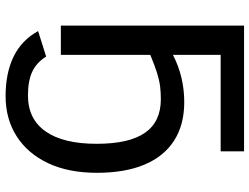

<svg xmlns="http://www.w3.org/2000/svg" viewBox="-128 -600 936 721"><g transform="rotate(90 340.5 -240.0)"><path d="M629.4 -135.3Q629.4 -28.8 593.3 47.9Q557.1 124.5 492.2 166Q427.2 207.5 341.3 207.5Q255.4 207.5 193.6 177.7Q131.8 147.9 97.2 85.4L192.9 55.2Q215.3 91.3 249.8 107.4Q284.2 123.5 338.9 123.5Q427.7 123.5 474.1 57.1Q520.5 -9.3 520.5 -134.3Q520.5 -256.8 479 -316.2Q437.5 -375.5 353 -375.5Q326.7 -375.5 304 -372.6Q281.2 -369.6 253.9 -361.1Q226.6 -352.5 186.5 -335.9V0H76.7V-688H548.8V-600.1H186.5V-420.9Q228 -442.4 272.7 -452.9Q317.4 -463.4 363.8 -463.4Q449.2 -463.4 508.5 -425.3Q567.9 -387.2 598.6 -314.2Q629.4 -241.2 629.4 -135.3Z"/></g></svg>

Font: Arimo Medium
Style: Regular
Weight: 500
Designer: Steve Matteson
Foundry: Monotype Imaging Inc.
Version: Version 1.33